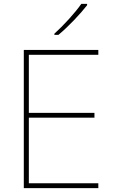

<svg xmlns="http://www.w3.org/2000/svg" viewBox="-20 -972 590 992"><path d="M430 -945V-952H400C371 -909 306 -838 261 -798V-792H282C335 -836 395 -900 430 -945ZM488 0V-25H129V-364H468V-389H129V-689H488V-714H103V0Z"/></svg>

Font: Noto Sans Malayalam Thin
Style: Regular
Weight: 100
Designer: Jelle Bosma - Monotype Design Team
Foundry: Monotype Imaging Inc.
Version: Version 2.104